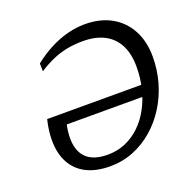

<svg xmlns="http://www.w3.org/2000/svg" viewBox="-126 -822 951 956"><g transform="rotate(-20 350.0 -344.0)"><path d="M84 -318.5H620.5L604 -260H147.5L173 -287.5Q166 -260.5 162.2 -236.2Q158.5 -212 158.5 -191Q158.5 -120.5 195.8 -84.5Q233 -48.5 308 -48.5Q358.5 -48.5 402 -67Q445.5 -85.5 480.5 -119Q515.5 -152.5 540.2 -198Q565 -243.5 578.2 -298Q591.5 -352.5 591.5 -412.5Q591.5 -480 567.5 -526.8Q543.5 -573.5 497 -598Q450.5 -622.5 383.5 -622.5Q336.5 -622.5 296.8 -614.5Q257 -606.5 220.2 -590.2Q183.5 -574 145.5 -549.5L144.5 -591Q188.5 -626 234.8 -650Q281 -674 328 -686.2Q375 -698.5 420 -698.5Q501.5 -698.5 560.8 -665.5Q620 -632.5 652.2 -572.2Q684.5 -512 684.5 -431Q684.5 -361 665.8 -295.8Q647 -230.5 612.2 -175Q577.5 -119.5 529.5 -78Q481.5 -36.5 423.5 -13.2Q365.5 10 300 10Q226 10 174.8 -16Q123.5 -42 96.8 -91.5Q70 -141 70 -212Q70 -236 73.5 -262.8Q77 -289.5 84 -318.5Z"/></g></svg>

Font: Newsreader 12pt
Style: Italic
Weight: 400
Italic angle: -17°
Version: Version 1.003